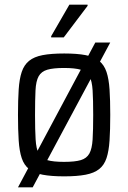

<svg xmlns="http://www.w3.org/2000/svg" viewBox="-20 -747 548 822"><path d="M57 55 388 -565H452L120 55ZM255 8Q199 8 162.5 1Q126 -6 104.5 -23Q83 -40 73 -70Q63 -100 60 -145.5Q57 -191 57 -255Q57 -319 60 -364Q63 -409 73 -439Q83 -469 104.5 -486.5Q126 -504 162.5 -511Q199 -518 255 -518Q310 -518 346.5 -511Q383 -504 404.5 -486.5Q426 -469 436 -439Q446 -409 449 -364Q452 -319 452 -255Q452 -191 449 -145.5Q446 -100 436 -70Q426 -40 404.5 -23Q383 -6 346.5 1Q310 8 255 8ZM254 -54Q301 -54 326 -61.5Q351 -69 362.5 -89.5Q374 -110 376.5 -150Q379 -190 379 -255Q379 -320 376.5 -360Q374 -400 363 -420.5Q352 -441 326 -448.5Q300 -456 254 -456Q208 -456 182.5 -448.5Q157 -441 145.5 -420.5Q134 -400 132 -360Q130 -320 130 -255Q130 -190 132.5 -150Q135 -110 145.5 -89.5Q156 -69 182 -61.5Q208 -54 254 -54ZM199 -587V-592L277 -727H355V-722L253 -587Z"/></svg>

Font: Saira SemiCondensed
Style: Regular
Weight: 400
Width: 4
Designer: Hector Gatti with collaboration of the Omnibus-Type team
Foundry: Omnibus-Type
Version: Version 1.101